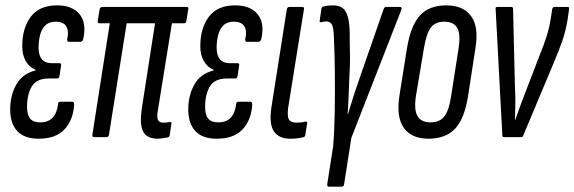

<svg xmlns="http://www.w3.org/2000/svg" viewBox="-20 -512 2145 717"><path d="M124 6Q71 6 44.5 -22.5Q18 -51 18 -103Q18 -156 41 -196.5Q64 -237 113 -249V-251Q88 -262 75.5 -285Q63 -308 63 -339Q63 -407 95 -449.5Q127 -492 193 -492Q250 -492 277 -459Q304 -426 291 -367Q288 -356 281 -356H236Q230 -356 231 -367Q238 -396 227.5 -413.5Q217 -431 188 -431Q163 -431 149 -417Q135 -403 129.5 -380.5Q124 -358 124 -334Q124 -276 174 -276H202Q210 -276 208 -267L202 -227Q200 -219 194 -219H163Q117 -219 99 -189.5Q81 -160 81 -113Q81 -82 93 -68.5Q105 -55 130 -55Q189 -55 197 -124Q197 -132 205 -132H251Q257 -132 257 -121Q253 -63 220.5 -28.5Q188 6 124 6Z M567 6Q546 6 530 -3.5Q514 -13 508.5 -38Q503 -63 510 -110L559 -425H453L387 -9Q386 0 378 0H330Q324 0 325 -9L390 -425H351Q344 -425 345 -434L352 -477Q354 -486 361 -486H678Q685 -486 683 -477L676 -434Q675 -425 668 -425H622L569 -96Q565 -72 570.5 -63Q576 -54 589 -54Q597 -54 602.5 -54.5Q608 -55 612 -56Q622 -59 620 -49L614 -8Q612 0 607 1Q600 2 589 4Q578 6 567 6Z M789 6Q736 6 709.5 -22.5Q683 -51 683 -103Q683 -156 706 -196.5Q729 -237 778 -249V-251Q753 -262 740.5 -285Q728 -308 728 -339Q728 -407 760 -449.5Q792 -492 858 -492Q915 -492 942 -459Q969 -426 956 -367Q953 -356 946 -356H901Q895 -356 896 -367Q903 -396 892.5 -413.5Q882 -431 853 -431Q828 -431 814 -417Q800 -403 794.5 -380.5Q789 -358 789 -334Q789 -276 839 -276H867Q875 -276 873 -267L867 -227Q865 -219 859 -219H828Q782 -219 764 -189.5Q746 -160 746 -113Q746 -82 758 -68.5Q770 -55 795 -55Q854 -55 862 -124Q862 -132 870 -132H916Q922 -132 922 -121Q918 -63 885.5 -28.5Q853 6 789 6Z M1064 6Q1021 6 1002.5 -22Q984 -50 994 -114L1051 -477Q1053 -486 1060 -486H1109Q1117 -486 1115 -477L1056 -109Q1052 -76 1059.5 -65Q1067 -54 1087 -54Q1106 -54 1121 -58Q1128 -59 1127 -51L1120 -8Q1119 -1 1114 0Q1093 6 1064 6Z M1208 185Q1201 185 1202 176L1224 35Q1229 -23 1230 -93Q1231 -163 1230.5 -235Q1230 -307 1227 -370Q1226 -410 1219 -421Q1212 -432 1199 -432Q1190 -432 1179 -429Q1176 -428 1174.5 -430Q1173 -432 1174 -436L1180 -478Q1181 -486 1188 -488Q1196 -490 1205 -491Q1214 -492 1224 -492Q1246 -492 1260 -481.5Q1274 -471 1280.5 -443Q1287 -415 1286 -362Q1287 -324 1287 -293.5Q1287 -263 1285 -232Q1283 -195 1282 -158.5Q1281 -122 1278 -85H1279Q1290 -122 1302 -158.5Q1314 -195 1327 -232L1413 -479Q1416 -486 1421 -486H1474Q1482 -486 1479 -476L1292 3L1265 176Q1264 185 1256 185Z M1580 6Q1517 6 1488 -34.5Q1459 -75 1472 -157L1500 -333Q1514 -417 1548.5 -454.5Q1583 -492 1647 -492Q1710 -492 1739.5 -451.5Q1769 -411 1755 -329L1728 -154Q1715 -70 1680 -32Q1645 6 1580 6ZM1588 -55Q1622 -55 1639.5 -77.5Q1657 -100 1665 -155L1692 -328Q1701 -383 1688 -407Q1675 -431 1639 -431Q1605 -431 1588.5 -408.5Q1572 -386 1563 -331L1534 -158Q1525 -104 1538.5 -79.5Q1552 -55 1588 -55Z M1863 0Q1856 0 1856 -6L1831 -476Q1829 -486 1836 -486H1890Q1896 -486 1896 -478L1903 -186Q1905 -156 1904.5 -125.5Q1904 -95 1903 -64H1904Q1915 -96 1926.5 -126.5Q1938 -157 1950 -188L1995 -305Q2011 -344 2021 -375.5Q2031 -407 2037 -444L2042 -477Q2044 -486 2050 -486H2100Q2107 -486 2105 -477L2100 -442Q2093 -397 2080 -359.5Q2067 -322 2046 -273L1934 -6Q1933 0 1926 0Z"/></svg>

Font: Sofia Sans Extra Condensed
Style: Italic
Weight: 400
Italic angle: -9°
Designer: Botio Nikoltchev, Ani Petrova
Foundry: lettersoup
Version: Version 4.101; ttfautohint (v1.8.4.7-5d5b)